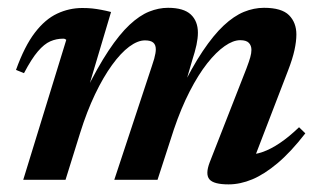

<svg xmlns="http://www.w3.org/2000/svg" viewBox="-20 -472 838 504"><path d="M640 -37 627 -65.5Q647.5 -65.5 669.2 -73Q691 -80.5 715 -96.8Q739 -113 765 -138L781.5 -122Q743.5 -73 708.8 -43.8Q674 -14.5 642.2 -1.2Q610.5 12 580 12Q541 12 529.8 -1.2Q518.5 -14.5 530.5 -46L627 -292.5Q634 -311 637 -321.8Q640 -332.5 640 -341Q640 -352.5 633.2 -359.5Q626.5 -366.5 610.5 -366.5Q592 -366.5 569.8 -351Q547.5 -335.5 524 -305.8Q500.5 -276 478 -232.2Q455.5 -188.5 436.5 -132.5L393.5 0H280L378.5 -298Q382.5 -309.5 384.8 -317.8Q387 -326 388 -332Q389 -338 389 -342.5Q389 -354.5 382.2 -360.2Q375.5 -366 360.5 -366Q341.5 -366 319.2 -349.5Q297 -333 274 -301.2Q251 -269.5 229.5 -224.5Q208 -179.5 190.5 -123.5L152 0H41L154 -367.5Q152.5 -368.5 150.8 -369.5Q149 -370.5 146 -370.5Q128 -370.5 112 -363.5Q96 -356.5 79.5 -337.2Q63 -318 43 -280L22 -288.5Q44.5 -351 71.5 -386.2Q98.5 -421.5 130 -436.2Q161.5 -451 196 -451Q210.5 -451 222.2 -449.8Q234 -448.5 246 -446.2Q258 -444 271.5 -440.5L207 -224L203.5 -229.5Q236 -295.5 264.8 -338.8Q293.5 -382 320 -406.8Q346.5 -431.5 371.5 -441.5Q396.5 -451.5 421 -451.5Q462 -451.5 480.8 -434Q499.5 -416.5 499.5 -386Q499.5 -372 495.8 -354.2Q492 -336.5 484.5 -313.5L460.5 -231H452.5Q483.5 -295 512 -337.5Q540.5 -380 567.2 -405Q594 -430 620.2 -440.8Q646.5 -451.5 673 -451.5Q719.5 -451.5 738.8 -432Q758 -412.5 758 -381.5Q758 -363.5 753 -340.5Q748 -317.5 736 -286.5Z"/></svg>

Font: Newsreader 24pt SemiBold
Style: Italic
Weight: 600
Italic angle: -17°
Designer: Hugues Gentile
Foundry: Production Type
Version: Version 1.003